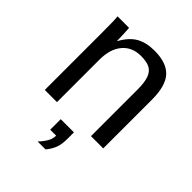

<svg xmlns="http://www.w3.org/2000/svg" viewBox="-212 -653 980 980"><g transform="rotate(45 278.0 -163.0)"><path d="M404.8 0H493.2V-352.1C493.2 -418.5 479.7 -466.1 452.9 -494.9C426 -523.7 383.6 -538.1 325.7 -538.1C286.3 -538.1 253.3 -530.5 226.8 -515.4C200.3 -500.2 176.9 -474.4 156.7 -438H155.3C154.6 -463.7 154.1 -481.2 153.6 -490.5C153.1 -499.8 152.7 -508 152.3 -515.1C152 -522.3 151.7 -526.7 151.4 -528.3H68.4C70.3 -514.6 71.3 -477.1 71.3 -415.5V0H159.2V-306.2C159.2 -357.6 171.4 -397.8 195.8 -426.8C220.2 -455.7 253.6 -470.2 295.9 -470.2C324.9 -470.2 346.8 -466 361.8 -457.5C376.8 -449.1 387.7 -435.2 394.5 -416C401.4 -396.8 404.8 -369.8 404.8 -335ZM329.6 94.2V47.9H234.4V124H277.3C277.3 139 273.4 153.5 265.4 167.5C257.4 181.5 246.1 196.3 231.4 211.9H288.6C301.6 196.6 311.7 180.3 318.8 162.8C326 145.4 329.6 122.6 329.6 94.2Z"/></g></svg>

Font: Arimo
Style: Regular
Weight: 400
Designer: Steve Matteson
Foundry: Monotype Imaging Inc.
Version: Version 1.32